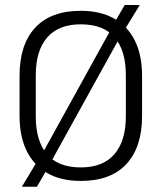

<svg xmlns="http://www.w3.org/2000/svg" viewBox="-20 -692 628 746"><path d="M294 11Q217.5 11 164.5 -19Q111.5 -49 83.8 -105.5Q56 -162 56 -241.5V-398Q56 -519 116.8 -584.5Q177.5 -650 294 -650Q370 -650 423.2 -620Q476.5 -590 504.2 -533.8Q532 -477.5 532 -398V-241.5Q532 -120 471 -54.5Q410 11 294 11ZM65 33.5 127 -69.5 140.5 -88 416 -587 423.5 -602 464.5 -672.5H523L461.5 -572L448.5 -552L174 -55.5L168.5 -44.5L123.5 33.5ZM294 -41.5Q380.5 -41.5 424.8 -93.2Q469 -145 469 -239.5V-400Q469 -495 425.8 -546.2Q382.5 -597.5 294 -597.5Q207.5 -597.5 163.2 -546.2Q119 -495 119 -400V-239.5Q119 -145 162.2 -93.2Q205.5 -41.5 294 -41.5Z"/></svg>

Font: Anek Odia Light
Style: Regular
Weight: 300
Designer: Yesha Goshar & Mahesh Sahu (Odia), Yesha Goshar (Latin)
Foundry: Ek Type
Version: Version 1.003